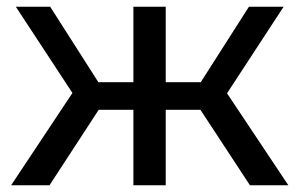

<svg xmlns="http://www.w3.org/2000/svg" viewBox="-20 -550 889 570"><path d="M722 0H836L654 -273L822 -530H719L576 -306H472V-530H376V-306H272L129 -530H27L195 -274L13 0H127L273 -224H376V0H472V-224H575Z"/></svg>

Font: AWKNG-Font Medium
Style: Regular
Weight: 500
Designer: Awakening Church
Foundry: Awakening Church
Version: Version 1.700;PS 001.700;hotconv 1.0.88;makeotf.lib2.5.64775